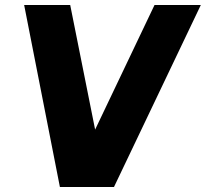

<svg xmlns="http://www.w3.org/2000/svg" viewBox="-20 -743 818 763"><path d="M778 -723H594L358 -228L259 -723H76L218 0H433Z"/></svg>

Font: United Sans Black
Style: Italic
Weight: 900
Italic angle: -8°
Designer: Pablo Impallari, Rodrigo Fuenzalida (Modified by Dan O. Williams)
Version: Version 1.000;PS 001.000;hotconv 1.0.88;makeotf.lib2.5.64775